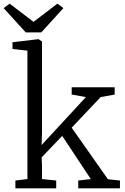

<svg xmlns="http://www.w3.org/2000/svg" viewBox="-43 -1034 688 1054"><path d="M41.5 0V-43L107.5 -51V-756L25.5 -765V-802L167.5 -819H168.5L187.5 -806V-301L185.5 -238L428.5 -501L350.5 -515V-555H586.5V-515L509.5 -501L350.5 -333L549.5 -50L615.5 -43V0H386.5V-43L455.5 -51L298.5 -288L185.5 -170L187.5 -128V-51L265.5 -43V0ZM98.5 -856 -23 -989.5 10 -1014 141 -914 272 -1014 305 -989.5 183.5 -856Z"/></svg>

Font: Merriweather Light 18pt Light
Style: Regular
Weight: 300
Version: Version 2.100